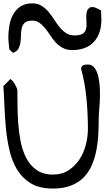

<svg xmlns="http://www.w3.org/2000/svg" viewBox="-20 -1139 646 1140"><path d="M42 -669.9Q57.6 -658.2 67.4 -641.1Q77.1 -624 83 -606.4Q84 -569.3 84 -517.6Q84 -465.8 87.9 -410.2Q91.8 -354.5 102.5 -299.3Q113.3 -244.1 136.2 -200.2Q159.2 -156.2 197.8 -129.4Q236.3 -102.5 294.9 -102.5Q348.6 -102.5 387.2 -127.9Q425.8 -153.3 451.7 -192.4Q477.5 -231.4 489.7 -279.8Q502 -328.1 502 -374Q502 -462.9 493.2 -555.2Q484.4 -647.5 460.9 -733.4Q467.8 -751 478.5 -753.4Q489.3 -755.9 502 -755.9Q527.3 -755.9 542 -735.4Q556.6 -714.8 564 -683.1Q571.3 -651.4 572.8 -613.8Q574.2 -576.2 572.8 -542.5Q571.3 -508.8 568.8 -482.9Q566.4 -457 566.4 -450.2Q566.4 -399.4 564 -347.2Q561.5 -294.9 552.2 -247.1Q543 -199.2 524.9 -157.7Q506.8 -116.2 476.6 -85.4Q446.3 -54.7 401.4 -37.1Q356.4 -19.5 293.9 -19.5Q214.8 -19.5 164.1 -49.8Q113.3 -80.1 82.5 -130.4Q51.8 -180.7 36.6 -245.1Q21.5 -309.6 15.1 -377Q8.8 -444.3 6.3 -509.8Q3.9 -575.2 0 -627.9ZM29.3 -917Q29.3 -949.2 35.2 -984.9Q41 -1020.5 56.6 -1050.3Q72.3 -1080.1 100.1 -1099.6Q127.9 -1119.1 171.9 -1119.1Q203.1 -1119.1 226.1 -1105Q249 -1090.8 267.1 -1069.8Q285.2 -1048.8 300.8 -1023.9Q316.4 -999 334 -977.5Q351.6 -956.1 372.6 -942.4Q393.6 -928.7 421.9 -928.7Q455.1 -928.7 470.2 -938.5Q485.4 -948.2 490.2 -964.4Q495.1 -980.5 493.7 -1000Q492.2 -1019.5 492.2 -1038.6Q492.2 -1057.6 496.6 -1072.8Q501 -1087.9 517.6 -1096.7H537.1Q540 -1095.7 546.4 -1093.3Q552.7 -1090.8 559.1 -1087.9Q565.4 -1085 571.8 -1081.5Q578.1 -1078.1 580.1 -1077.1Q580.1 -1073.2 580.6 -1065.9Q581.1 -1058.6 581.1 -1050.3Q581.1 -1042 581.5 -1034.2Q582 -1026.4 582 -1024.4Q582 -938.5 537.1 -890.1Q492.2 -841.8 408.2 -841.8Q376 -841.8 352.5 -854.5Q329.1 -867.2 311 -886.7Q293 -906.2 278.3 -929.2Q263.7 -952.1 248 -971.2Q232.4 -990.2 214.4 -1003.4Q196.3 -1016.6 171.9 -1016.6Q140.6 -1016.6 127.4 -1004.4Q114.3 -992.2 109.4 -973.6Q104.5 -955.1 104.5 -932.6Q104.5 -910.2 101.6 -888.7Q98.6 -867.2 89.4 -850.1Q80.1 -833 57.6 -825.2L35.2 -845.7Q35.2 -848.6 34.2 -857.9Q33.2 -867.2 32.2 -877L30.3 -899.4Q29.3 -911.1 29.3 -917Z"/></svg>

Font: Gloria Hallelujah
Style: Regular
Weight: 400
Designer: Kimberly Geswein
Foundry: Kimberly Geswein
Version: Version 1.004 2010